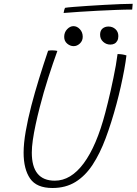

<svg xmlns="http://www.w3.org/2000/svg" viewBox="-20 -942 700 984"><path d="M249 21.5Q167.5 21.5 134.2 -27Q101 -75.5 101 -159.5Q101 -207 111.8 -268.8Q122.5 -330.5 140.5 -400Q158 -467 180.2 -539Q202.5 -611 226.5 -682Q230.5 -683 236 -683.5Q241.5 -684 247 -684Q256.5 -684 263.5 -683Q270.5 -682 274 -681Q251.5 -619 227.2 -543.5Q203 -468 184 -393.5Q172 -347.5 162.8 -304.2Q153.5 -261 148.2 -224.2Q143 -187.5 143 -160Q143 -16 261 -16Q343 -16 409 -105Q475 -194 519.5 -364Q526 -388.5 533.2 -417.8Q540.5 -447 547.5 -478.5Q554.5 -510 561.2 -542.5Q568 -575 573.5 -606Q579 -637 582.5 -665Q588.5 -665 594.5 -664.5Q600.5 -664 606.2 -663.2Q612 -662.5 617.5 -661Q623 -659.5 628 -658Q624.5 -627 616.8 -585Q609 -543 598.8 -497.2Q588.5 -451.5 577 -409Q551 -312.5 521.5 -233.5Q492 -154.5 454.5 -97.5Q417 -40.5 366.8 -9.5Q316.5 21.5 249 21.5ZM357.5 -705.5Q339.5 -705.5 324.2 -718.5Q309 -731.5 309 -753Q309 -776.5 324 -792.2Q339 -808 356.5 -808Q375 -808 389.5 -792.2Q404 -776.5 404 -753.5Q404 -733 389.5 -719.2Q375 -705.5 357.5 -705.5ZM545.5 -713.5Q524.5 -713.5 508.8 -727.8Q493 -742 493 -764Q493 -785 505.2 -795.5Q517.5 -806 536 -806Q557 -806 571.8 -792.5Q586.5 -779 586.5 -757Q586.5 -743 581.2 -733.2Q576 -723.5 567 -718.5Q558 -713.5 545.5 -713.5ZM657.5 -893Q621.5 -893 576.2 -891.2Q531 -889.5 482.5 -887Q434 -884.5 388.2 -881.5Q342.5 -878.5 306 -875.5Q307 -881 309 -889.8Q311 -898.5 314 -902Q325.5 -904 356.5 -906.5Q387.5 -909 429 -911.8Q470.5 -914.5 514.8 -917Q559 -919.5 597.5 -921Q636 -922.5 660 -922.5Z"/></svg>

Font: Grandstander Thin Thin
Style: Italic
Weight: 250
Italic angle: -15°
Version: Version 1.200